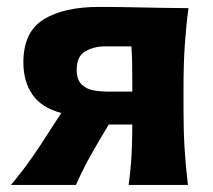

<svg xmlns="http://www.w3.org/2000/svg" viewBox="-20 -522 600 542"><path d="M11 0Q42 -37 68 -74Q94 -111 117 -147.5L153 -203Q97 -218 71.5 -255Q46 -292 46 -346Q46 -431.5 102.8 -467Q159.5 -502.5 260.5 -502.5Q304 -502.5 351.5 -501.5Q399 -500.5 441.5 -499.8Q484 -499 512 -499Q505 -445.5 501.5 -393Q498 -340.5 498 -266V-216Q498 -154 501 -103.8Q504 -53.5 510.5 0H343Q349 -42.5 351.2 -82.5Q353.5 -122.5 353.5 -170.5H287L263.5 -131Q244 -98.5 226.2 -65.5Q208.5 -32.5 194.5 0ZM280.5 -263.5H353.5V-267Q353.5 -301.5 353.2 -331.8Q353 -362 351 -391H275Q245.5 -391 221 -377.2Q196.5 -363.5 196.5 -325.5Q196.5 -296.5 210.8 -283.2Q225 -270 244.8 -266.8Q264.5 -263.5 280.5 -263.5Z"/></svg>

Font: Commissioner Flair
Style: Bold
Weight: 700
Designer: Kostas Bartsokas
Foundry: Kostas Bartsokas
Version: Version 1.000; ttfautohint (v1.8.3)